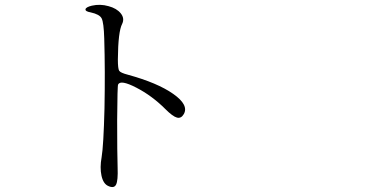

<svg xmlns="http://www.w3.org/2000/svg" viewBox="-20 -742 1540 785"><path d="M460.9 -56.6Q459 -111.3 459 -251Q460 -392.6 462.9 -396.5Q472.7 -417 537.1 -383.8Q601.6 -350.6 656.2 -295.9Q686.5 -265.6 703.6 -261.2Q720.7 -256.8 731.4 -275.4Q752.9 -312.5 688.5 -357.9Q624 -403.3 502.9 -436.5Q472.7 -444.3 467.3 -452.6Q461.9 -460.9 461.9 -499Q462.9 -613.3 479.5 -644.5Q490.2 -667 473.6 -687.5Q457 -708 423.8 -716.8Q389.6 -726.6 355.5 -718.8Q331.1 -712.9 329.6 -704.1Q328.1 -695.3 350.6 -691.4Q386.7 -683.6 395.5 -667Q404.3 -650.4 406.2 -584Q410.2 -454.1 407.2 -298.8Q403.3 -145.5 395.5 -99.6Q387.7 -56.6 395 -23.4Q402.3 9.8 422.9 18.6Q446.3 29.3 454.6 12.7Q462.9 -3.9 460.9 -56.6Z"/></svg>

Font: Bpmf GenWan Min R
Style: R
Weight: 400
Foundry: But Ko
Version: Version 1.320